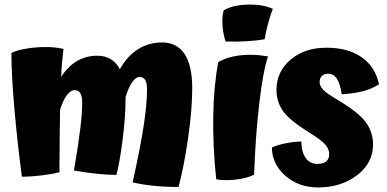

<svg xmlns="http://www.w3.org/2000/svg" viewBox="-20 -776 1695 841"><path d="M822 -390Q822 -295 803.5 -168.5Q785 -42 762 43Q704 43 655 38Q606 33 561 23Q596 -135 610 -229Q624 -323 624 -384Q624 -412 616 -425.5Q608 -439 591 -439Q575 -439 559 -416Q543 -393 530 -351V-343Q530 -265 517 -163.5Q504 -62 490 -10Q452 -10 407 -14.5Q362 -19 304 -29Q323 -141 331.5 -211Q340 -281 340 -326Q340 -354 332 -367.5Q324 -381 307 -381Q289 -381 272 -358Q255 -335 243 -294Q242 -214 241.5 -172.5Q241 -131 241 -99Q241 -92 240.5 -66.5Q240 -41 241 -22Q213 -14 165 -8Q117 -2 76 -2Q57 -142 43.5 -294.5Q30 -447 30 -544Q53 -556 95 -563Q137 -570 181 -570Q201 -570 220 -568Q239 -566 258 -562Q255 -536 252 -504Q249 -472 248 -439Q277 -485 317 -508.5Q357 -532 406 -532Q440 -532 465 -517Q490 -502 505 -473Q537 -530 584 -560Q631 -590 690 -590Q755 -590 788.5 -539.5Q822 -489 822 -390Z M1075 -756Q1105 -756 1131 -751Q1157 -746 1175 -737Q1166 -716 1155 -675.5Q1144 -635 1139 -604Q1105 -598 1063 -595.5Q1021 -593 968 -594Q961 -616 957.5 -638Q954 -660 954 -681Q954 -697 955.5 -709Q957 -721 960 -731Q983 -744 1011.5 -750Q1040 -756 1075 -756ZM936 -504Q963 -520 999 -528Q1035 -536 1077 -536Q1097 -536 1116.5 -534Q1136 -532 1154 -529Q1132 -464 1115.5 -322Q1099 -180 1093 -11Q1072 0 1039.5 6.5Q1007 13 972 13Q957 13 946 12Q935 11 927 9Q912 -134 914 -265.5Q916 -397 936 -504Z M1463 -336Q1553 -282 1583.5 -239Q1614 -196 1614 -143Q1614 -62 1544 -8.5Q1474 45 1373 45Q1287 45 1229 -7Q1171 -59 1171 -130Q1194 -141 1232 -148.5Q1270 -156 1300 -156Q1300 -112 1318.5 -85Q1337 -58 1371 -58Q1396 -58 1409 -69Q1422 -80 1422 -101Q1422 -122 1405.5 -142Q1389 -162 1332 -197Q1247 -250 1219 -290.5Q1191 -331 1191 -382Q1191 -462 1252.5 -514.5Q1314 -567 1410 -567Q1505 -567 1564.5 -525Q1624 -483 1640 -407Q1611 -388 1574 -377.5Q1537 -367 1477 -363Q1470 -410 1455.5 -431.5Q1441 -453 1416 -453Q1399 -453 1389.5 -443Q1380 -433 1380 -416Q1380 -400 1395 -383.5Q1410 -367 1463 -336Z"/></svg>

Font: Atma
Style: Bold
Weight: 700
Designer: Gregori Vincens, Jeremie Hornus, Riccardo Olocco, Yoann Minet.
Foundry: black foundry
Version: Version 1.102;PS 1.100;hotconv 1.0.86;makeotf.lib2.5.63406